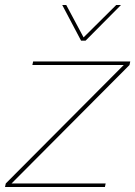

<svg xmlns="http://www.w3.org/2000/svg" viewBox="-54 -745 539 765"><path d="M-34 0 -31 -14 439 -486H75L78 -500H465L462 -486L-8 -14H367L364 0ZM269 -583 194 -725H210L279 -596L409 -725H428L287 -583Z"/></svg>

Font: Prodigy Sans Thin
Style: Italic
Weight: 100
Italic angle: -13°
Designer: Wei Huang
Foundry: Wei Huang
Version: Version 1.003; ttfautohint (v1.8.3)